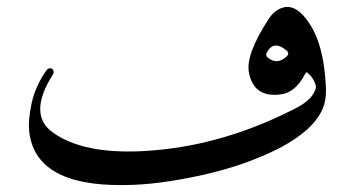

<svg xmlns="http://www.w3.org/2000/svg" viewBox="-20 -526 1023 554"><path d="M796 -504Q836 -516 875 -455Q914 -394 920 -281Q923 -241 911 -212Q884 -150 787 -99Q738 -74 682.5 -54.5Q627 -35 564 -21Q501 -7 443.5 0.5Q386 8 333 8Q80 10 64 -149Q61 -179 71 -227Q82 -278 114 -323Q118 -329 125 -329Q132 -329 134 -322Q136 -315 132 -310Q60 -196 132 -144Q236 -69 461 -96Q553 -107 645.5 -136Q738 -165 830 -212Q885 -239 892 -275Q887 -300 866 -317Q864 -319 860 -312Q833 -260 792 -254Q712 -242 698 -318Q689 -369 755 -471Q772 -497 796 -504ZM807 -363Q817 -372 806 -381Q770 -411 750 -375Q746 -366 751 -361Q779 -337 807 -363Z"/></svg>

Font: Amiri
Style: Regular
Weight: 400
Designer: Khaled Hosny
Version: Version 0.114